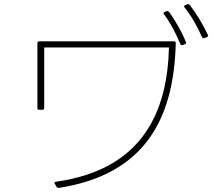

<svg xmlns="http://www.w3.org/2000/svg" viewBox="-20 -895 1040 934"><path d="M963 -714C966 -709 969 -708 975 -710L987 -715C992 -717 994 -721 991 -726C969 -773 935 -830 903 -871C900 -875 896 -876 891 -874L881 -870C875 -868 874 -863 878 -858C913 -816 943 -759 963 -714ZM857 -681C859 -676 863 -674 869 -676L879 -680C885 -682 886 -686 884 -691C866 -737 833 -796 802 -837C799 -840 796 -842 792 -841L781 -837C775 -835 774 -830 778 -825C810 -783 840 -724 857 -681ZM195 -370V-664H802C794 -357 679 -71 252 -11C245 -10 243 -6 247 0L255 14C258 18 262 19 267 19C681 -46 826 -312 835 -685C835 -691 832 -694 826 -694H171C165 -694 162 -691 162 -685V-370C162 -364 165 -361 171 -361H186C192 -361 195 -364 195 -370Z"/></svg>

Font: LINE Seed JP_OTF Thin
Style: Regular
Weight: 250
Designer: LY Corporation & Fontrix & Fontworks
Version: Version 1.007